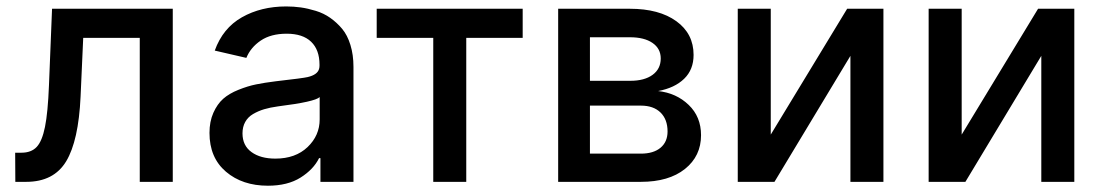

<svg xmlns="http://www.w3.org/2000/svg" viewBox="-20 -573 3477 605"><path d="M28.3 0 27.8 -91.8H47.4Q78.6 -91.8 95.7 -110.1Q112.8 -128.4 121.8 -173.3Q130.9 -218.3 134.3 -304.2L144 -545.4H524.4V0H420.4V-453.6H242.2L233.9 -268.6Q227.5 -129.4 188.5 -64.7Q149.4 0 62.5 0Z M824.2 12.2Q743.7 12.2 691.9 -32Q640.1 -76.2 640.1 -154.3Q640.1 -189.9 652.3 -217.5Q664.6 -245.1 683.3 -261.7Q702.1 -278.3 731.4 -290Q760.7 -301.8 787.1 -307.1Q813.5 -312.5 849.1 -316.9Q935.1 -326.7 949.2 -330.1Q980.5 -337.4 985.4 -356Q986.8 -360.4 986.8 -366.7V-369.1Q986.8 -416 960.4 -441.4Q934.1 -466.8 883.3 -466.8Q833.5 -466.8 801.5 -445.1Q769.5 -423.3 756.3 -390.6L656.7 -413.6Q682.1 -484.4 742.4 -518.6Q802.7 -552.7 881.8 -552.7Q905.3 -552.7 927.7 -549.6Q950.2 -546.4 975.1 -538.8Q1000 -531.2 1020.5 -516.8Q1041 -502.4 1057.9 -482.4Q1074.7 -462.4 1084.2 -431.4Q1093.8 -400.4 1093.8 -362.3V0H989.7V-74.7H985.4Q967.8 -39.1 927 -13.4Q886.2 12.2 824.2 12.2ZM847.7 -73.2Q911.1 -73.2 949.2 -109.6Q987.3 -146 987.3 -196.8V-267.1Q972.7 -252.4 856 -237.8Q831.1 -234.4 812.3 -228.8Q793.5 -223.1 777.3 -213.6Q761.2 -204.1 752.7 -188.7Q744.1 -173.3 744.1 -152.8Q744.1 -114.3 772.5 -93.8Q800.8 -73.2 847.7 -73.2Z M1167 -453.6V-545.4H1627V-453.6H1449.2V0H1345.2V-453.6Z M1738.8 0V-545.4H1964.8Q2057.1 -545.4 2111.3 -506.1Q2165.5 -466.8 2165.5 -399.9Q2165.5 -353.5 2135.7 -324.7Q2106 -295.9 2053.7 -286.1Q2111.3 -279.8 2150.1 -242.4Q2189 -205.1 2189 -147Q2189 -81.1 2138.2 -40.5Q2087.4 0 1999.5 0ZM1838.9 -318.4H1966.3Q2010.7 -318.4 2036.4 -337.2Q2062 -356 2062 -388.7Q2062 -419.9 2036.1 -437.7Q2010.3 -455.6 1964.8 -455.6H1838.9ZM1838.9 -88.9H1999.5Q2039.1 -88.9 2061.3 -107.4Q2083.5 -126 2083.5 -158.7Q2083.5 -196.8 2061.3 -218.5Q2039.1 -240.2 1999.5 -240.2H1838.9Z M2408.7 -148.9 2649.4 -545.4H2763.7V0H2659.7V-397L2420.4 0H2304.7V-545.4H2408.7Z M3010.3 -148.9 3251 -545.4H3365.2V0H3261.2V-397L3022 0H2906.2V-545.4H3010.3Z"/></svg>

Font: Interop Med
Style: Regular
Weight: 500
Designer: Rasmus Andersson, Google, Jang Haemin
Foundry: jhaemin
Version: Version 1.007